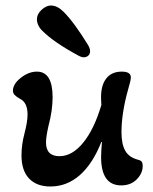

<svg xmlns="http://www.w3.org/2000/svg" viewBox="-20 -664 557 697"><path d="M265 -462Q176 -510 135 -551Q125 -560 119.5 -571.5Q114 -583 114 -593Q114 -613 131 -628.5Q148 -644 165 -644Q188 -644 211 -621Q249 -583 300 -500Q307 -488 307 -478Q307 -468 300.5 -462Q294 -456 284 -456Q276 -456 265 -462ZM58 -100Q58 -139 69 -180Q80 -222 80 -248Q80 -292 53 -305Q39 -313 33 -319.5Q27 -326 27 -335Q27 -359 55.5 -381.5Q84 -404 114 -404Q171 -404 171 -311Q171 -263 156 -207Q147 -167 147 -147Q147 -97 196 -97Q242 -97 282 -146Q322 -195 348 -283L347 -302Q345 -351 364.5 -377.5Q384 -404 422 -404Q455 -404 455 -383Q455 -372 445 -339Q421 -253 421 -184Q421 -142 434 -118Q447 -94 478 -85Q488 -83 493 -78.5Q498 -74 498 -61Q498 -35 476.5 -13Q455 9 420 9Q347 9 347 -94Q347 -112 350 -148L348 -149Q317 -70 270 -28.5Q223 13 163 13Q113 13 85.5 -16Q58 -45 58 -100Z"/></svg>

Font: AkayaTelivigala
Style: Regular
Weight: 400
Designer: Vaishnavi Murthy Yerkadithaya ( vaishnavimurthy@gmail.com ), Juan Luis Blanco Aristondo ( juan@blancoletters.com )
Version: Version 1.000